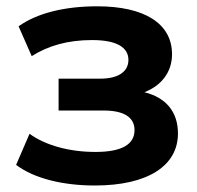

<svg xmlns="http://www.w3.org/2000/svg" viewBox="-20 -569 615 600"><path d="M276.4 10.7C442.4 10.7 536.1 -51.3 536.1 -151.9C536.1 -219.7 498.5 -264.2 431.2 -280.8C484.4 -301.3 517.6 -343.8 517.6 -399.4C517.6 -495.6 431.6 -549.3 283.7 -549.3C182.6 -549.3 96.2 -528.3 38.1 -486.8L79.1 -393.6C130.9 -426.3 191.9 -443.8 267.6 -443.8C345.7 -443.8 381.3 -420.4 381.3 -381.8C381.3 -343.8 347.7 -323.2 293.5 -323.2H163.1V-223.6H304.2C367.7 -223.6 400.4 -202.1 400.4 -162.6C400.4 -117.7 360.8 -94.2 278.3 -94.2C197.3 -94.2 123 -114.3 72.3 -150.9L30.3 -53.7C86.9 -11.2 176.3 10.7 276.4 10.7Z"/></svg>

Font: Winston
Style: Bold
Weight: 700
Designer: Vernon Adams, Kim Jin-seong, David Berlow, Cristiano Sobral
Foundry: The Winston Project Authors
Version: Version 3.004